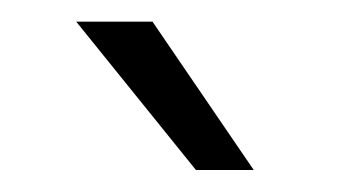

<svg xmlns="http://www.w3.org/2000/svg" viewBox="-20 -770 326 177"><path d="M213.9 -613.3H160.6L50.3 -750H120.6Z"/></svg>

Font: Shabnam Thin FD
Style: Thin-FD
Weight: 100
Foundry: DejaVu fonts team - Redesigned by Saber Rastikerdar - Based on Vazir font
Version: Version 5.0.0